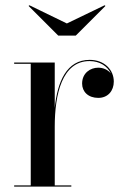

<svg xmlns="http://www.w3.org/2000/svg" viewBox="-20 -692 466 712"><path d="M228 -605 89 -672.5 86 -670 196 -560H261L371 -670L368 -672.5ZM32.5 -4.5V0H244.5V-4.5H183V-222C183 -341.5 210 -465.5 312 -465.5C350.5 -465.5 379 -446 391 -419.5C381 -432.5 364 -441 344 -441C315.5 -441 284.5 -421.5 284.5 -382C284.5 -352 307 -329 344.5 -329C380.5 -329 402 -355.5 402 -389.5C402 -432.5 368 -470 312.5 -470C227 -470 193 -389 183 -292V-460H32.5V-455.5H94V-4.5Z"/></svg>

Font: Bodoni* 36pt
Style: Regular
Weight: 400
Version: Version 2.3